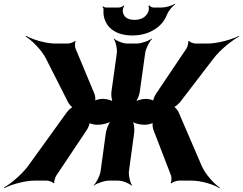

<svg xmlns="http://www.w3.org/2000/svg" viewBox="-83 -937 1261 996"><path d="M713 -263 804 -27C808 -18 807 6 802 12L806 14C811 8 834 0 844 0H911C961 0 1026 20 1055 39L1057 36C1028 17 983 -32 964 -75L843 -356C839 -365 824 -384 817 -384L816 -380C823 -380 844 -399 851 -407L1025 -634C1059 -679 1121 -728 1158 -748L1157 -751C1120 -732 1045 -711 992 -711H931C921 -711 900 -719 897 -725L893 -723C896 -717 890 -694 884 -685L726 -450C720 -441 709 -416 712 -410L716 -412C713 -418 688 -424 678 -424H673C656 -424 626 -417 616 -408L618 -405C628 -414 640 -443 642 -460L670 -661C673 -685 692 -722 706 -735L704 -737C689 -725 650 -711 626 -711H579C555 -711 520 -725 509 -737L507 -735C517 -722 526 -685 523 -661L495 -461C493 -443 496 -413 504 -404L508 -407C500 -416 471 -424 454 -424H447C437 -424 410 -419 406 -412L409 -410C414 -417 411 -441 407 -450L309 -685C305 -694 305 -716 309 -723L306 -725C301 -718 278 -711 268 -711H207C154 -711 85 -732 53 -751L50 -748C82 -728 132 -679 155 -634L270 -407C274 -398 290 -379 298 -379V-383C290 -383 270 -364 264 -355L62 -75C30 -32 -28 17 -63 36L-61 39C-27 21 45 0 95 0H161C171 0 192 8 195 14L199 12C196 6 203 -17 209 -26L368 -264C374 -273 385 -298 382 -304L377 -302C380 -296 406 -290 416 -290H429C449 -290 484 -299 497 -310L495 -313C482 -302 469 -267 466 -247L439 -50C436 -26 417 11 403 24L404 26C419 14 458 0 482 0H529C553 0 588 14 599 26L602 24C592 11 583 -26 586 -50L613 -248C616 -268 612 -302 602 -312L599 -310C607 -299 641 -290 661 -290H673C683 -290 709 -296 714 -302L711 -304C706 -298 709 -272 713 -263ZM615 -834C579 -834 557 -849 554 -878C553 -886 557 -902 562 -907L559 -909C555 -904 542 -898 534 -898H466C461 -898 454 -902 451 -904L448 -901C451 -899 455 -893 454 -888C453 -871 454 -854 459 -840C475 -786 527 -753 604 -753C629 -753 654 -757 676 -764C723 -780 765 -811 784 -863C792 -882 812 -905 825 -914L824 -917C810 -908 777 -898 757 -898H713C705 -898 694 -904 692 -909L687 -907C690 -902 690 -886 687 -878C676 -849 650 -834 615 -834Z"/></svg>

Font: Asimov
Style: EdgeIt
Weight: 500
Designer: Google
Version: Version 2.000980: 2014